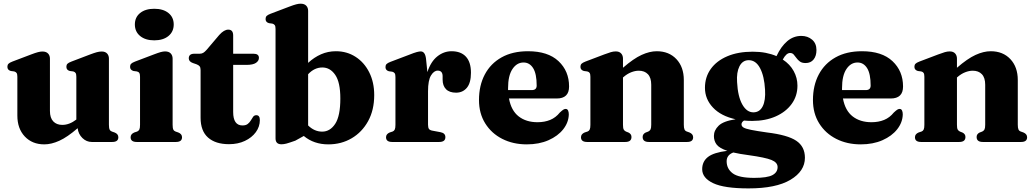

<svg xmlns="http://www.w3.org/2000/svg" viewBox="-20 -769 5607 1040"><path d="M74 -143V-353Q74 -367.5 70 -373.5Q66 -379.5 57 -382L38.5 -384.5Q20 -389.5 20 -407Q20 -417.5 25.8 -423.5Q31.5 -429.5 47 -435.5L148.5 -474Q172 -483 185.8 -486.5Q199.5 -490 209.5 -490Q230 -490 240.2 -479.2Q250.5 -468.5 250.5 -451.5V-168Q250.5 -130.5 268.5 -111.5Q286.5 -92.5 317.5 -92.5Q356 -92.5 393.5 -121.5V-353Q393.5 -367.5 389.5 -373.5Q385.5 -379.5 377 -382L358 -384.5Q339.5 -389.5 339.5 -407Q339.5 -417.5 345.2 -423.5Q351 -429.5 367 -435.5L468 -474Q490.5 -482.5 504.2 -486.2Q518 -490 531 -490Q550 -490 560 -479.2Q570 -468.5 570 -451.5V-93.5Q570 -75 573.8 -67.2Q577.5 -59.5 586 -56.5L600.5 -51.5Q621 -43.5 621 -25.5Q621 0 588 0H477Q448.5 0 426.5 -21.2Q404.5 -42.5 400.5 -74.5Q344.5 -26 301.2 -6.5Q258 13 220 13Q154.5 13 114.2 -29.8Q74 -72.5 74 -143Z M815.5 -550.5Q767.5 -550.5 739 -574Q710.5 -597.5 710.5 -636.5Q710.5 -675.5 739 -698.5Q767.5 -721.5 815.5 -721.5Q864 -721.5 892.5 -698.5Q921 -675.5 921 -636.5Q921 -597.5 892.5 -574Q864 -550.5 815.5 -550.5ZM915 -451.5V-93.5Q915 -75 918.8 -67.2Q922.5 -59.5 931 -56.5L945.5 -51.5Q966 -43.5 966 -25.5Q966 0 933 0H720.5Q687.5 0 687.5 -25.5Q687.5 -43 707.5 -51.5L723 -56.5Q731 -60 734.8 -67.5Q738.5 -75 738.5 -93V-353Q738.5 -367.5 734.5 -373.8Q730.5 -380 721.5 -382L703 -384.5Q684.5 -390 684.5 -407Q684.5 -417.5 690.2 -423.5Q696 -429.5 711.5 -435.5L813 -474Q836.5 -483 850.2 -486.8Q864 -490.5 874 -490.5Q894.5 -490.5 904.8 -479.5Q915 -468.5 915 -451.5Z M1044 -421 1025 -427.5Q1002.5 -435.5 1002.5 -453Q1002.5 -478 1033 -478H1062Q1072.5 -478 1080.8 -482.8Q1089 -487.5 1100 -500L1167.5 -579.5Q1193.5 -608.5 1216.5 -608.5Q1243 -608.5 1243 -577V-478H1353Q1382.5 -478 1382.5 -455.5Q1382.5 -439.5 1366.5 -428.5Q1350.5 -417.5 1315 -417.5H1243V-162.5Q1243 -89.5 1293.5 -89.5Q1312 -89.5 1322.2 -97.8Q1332.5 -106 1338.8 -117Q1345 -128 1351.2 -136.5Q1357.5 -145 1368.5 -145Q1387.5 -145 1387.5 -118.5Q1387.5 -83 1365.8 -53.2Q1344 -23.5 1306.5 -5.8Q1269 12 1220.5 12Q1147.5 12 1107 -23.8Q1066.5 -59.5 1066.5 -131.5V-389.5Q1066.5 -403.5 1061.2 -410Q1056 -416.5 1044 -421Z M1649 -710.5V-428.5Q1681.5 -458.5 1719 -475Q1756.5 -491.5 1799.5 -491.5Q1859 -491.5 1906 -461.2Q1953 -431 1980 -377.2Q2007 -323.5 2007 -254Q2007 -173 1974 -113Q1941 -53 1884.8 -20Q1828.5 13 1758.5 13Q1680 13 1625.5 -32.5L1579.5 -7Q1545.5 5 1531.2 8.8Q1517 12.5 1504.5 12.5Q1472.5 12.5 1472.5 -19.5V-612Q1472.5 -626.5 1468.5 -632.5Q1464.5 -638.5 1455.5 -641L1437 -643.5Q1418.5 -648.5 1418.5 -666Q1418.5 -676.5 1424.2 -682.5Q1430 -688.5 1445.5 -694.5L1547 -733Q1570.5 -742 1584.2 -745.5Q1598 -749 1608 -749Q1628.5 -749 1638.8 -738.2Q1649 -727.5 1649 -710.5ZM1726 -403.5Q1683 -403.5 1649 -367V-89.5Q1683 -56 1725 -56Q1768 -56 1795.8 -98.5Q1823.5 -141 1823.5 -235.5Q1823.5 -323 1796 -363.2Q1768.5 -403.5 1726 -403.5Z M2287.5 -451.5 2295 -378.5Q2313.5 -435.5 2348.8 -463.5Q2384 -491.5 2426 -491.5Q2476.5 -491.5 2503.8 -462Q2531 -432.5 2531 -375Q2531 -320 2508.8 -293.5Q2486.5 -267 2450.5 -267Q2414.5 -267 2396 -285.8Q2377.5 -304.5 2377.5 -338V-358Q2376.5 -386.5 2351 -386.5Q2330.5 -386.5 2314.5 -360.2Q2298.5 -334 2298.5 -274.5V-93.5Q2298.5 -77.5 2303.8 -70.2Q2309 -63 2326 -60.5L2366 -53Q2392.5 -48 2392.5 -26Q2392.5 0 2359 0H2104Q2071 0 2071 -25.5Q2071 -43 2091 -51.5L2106.5 -56.5Q2114.5 -59.5 2118.2 -67.2Q2122 -75 2122 -93V-351.5Q2122 -366 2118 -372Q2114 -378 2105 -380.5L2086.5 -383Q2068 -388 2068 -405.5Q2068 -416 2073.8 -422Q2079.5 -428 2095 -434L2194 -471.5Q2224 -483.5 2237.5 -487Q2251 -490.5 2259 -490.5Q2282.5 -490.5 2287.5 -451.5Z M3062.5 -300.5Q3062.5 -235.5 2995.5 -235.5H2737Q2749 -170 2789.5 -138.5Q2830 -107 2891.5 -107Q2930 -107 2960.2 -119.5Q2990.5 -132 3012.5 -159.5Q3024.5 -170.5 3031 -174.8Q3037.5 -179 3044 -179Q3053 -179 3057 -170.5Q3061 -162 3061 -149.5Q3060 -106 3031 -69Q3002 -32 2951 -9.5Q2900 13 2833.5 13Q2759 13 2700.5 -16.8Q2642 -46.5 2608.2 -100.8Q2574.5 -155 2574.5 -227Q2574.5 -306 2606 -365.5Q2637.5 -425 2696.8 -458.2Q2756 -491.5 2840 -491.5Q2948 -491.5 3005.2 -437.8Q3062.5 -384 3062.5 -300.5ZM2732 -291.5Q2732 -286 2732 -281H2860.5Q2887 -281 2887 -305.5Q2887 -369.5 2867.8 -400Q2848.5 -430.5 2816 -430.5Q2779.5 -430.5 2755.8 -395Q2732 -359.5 2732 -291.5Z M3354.5 -451.5V-402Q3411.5 -451.5 3455.2 -471.5Q3499 -491.5 3537.5 -491.5Q3603.5 -491.5 3643.8 -448.8Q3684 -406 3684 -335.5V-94Q3684 -75.5 3687.8 -67.5Q3691.5 -59.5 3700.5 -56.5L3714.5 -51.5Q3734.5 -43 3734.5 -25.5Q3734.5 0 3702 0H3494.5Q3461 0 3461 -27Q3461 -43 3477 -51L3491.5 -56.5Q3500 -60.5 3503.8 -68Q3507.5 -75.5 3507.5 -94V-310Q3507.5 -348 3489.5 -367Q3471.5 -386 3440 -386Q3420.5 -386 3398.8 -377.5Q3377 -369 3356.5 -351L3354.5 -349.5V-93.5Q3354.5 -75 3358.2 -67.8Q3362 -60.5 3370.5 -56.5L3384.5 -51Q3400.5 -43 3400.5 -27Q3400.5 0 3367 0H3160Q3127 0 3127 -25.5Q3127 -43 3147 -51.5L3162.5 -56.5Q3170.5 -59.5 3174.2 -67.2Q3178 -75 3178 -93V-353Q3178 -367.5 3174 -373.8Q3170 -380 3161 -382L3142.5 -384.5Q3124 -390 3124 -407Q3124 -417.5 3129.8 -423.5Q3135.5 -429.5 3151 -435.5L3252.5 -474Q3275 -482.5 3288.8 -486.5Q3302.5 -490.5 3315.5 -490.5Q3334.5 -490.5 3344.5 -479.5Q3354.5 -468.5 3354.5 -451.5Z M4134.5 -51.5Q4246.5 -38 4293.2 -6.5Q4340 25 4340 85.5Q4340 158 4261.8 204.8Q4183.5 251.5 4034.5 251.5Q3902.5 251.5 3843 223.2Q3783.5 195 3783.5 147.5Q3783.5 106 3814.5 81.5Q3845.5 57 3919.5 48Q3877.5 34 3862.2 14.5Q3847 -5 3847 -32.5Q3847 -63 3872.5 -88Q3898 -113 3964.5 -123Q3885 -140.5 3841.8 -186.5Q3798.5 -232.5 3798.5 -293.5Q3798.5 -351.5 3830 -395.5Q3861.5 -439.5 3919.5 -464.2Q3977.5 -489 4057.5 -489Q4095 -489 4127.2 -482.8Q4159.5 -476.5 4186 -465Q4211 -518 4244.5 -546.2Q4278 -574.5 4320.5 -574.5Q4355 -574.5 4378.8 -554.2Q4402.5 -534 4402.5 -498Q4402.5 -466 4387 -446.8Q4371.5 -427.5 4343.5 -427.5Q4324 -427.5 4312.8 -435.8Q4301.5 -444 4294 -454.8Q4286.5 -465.5 4279 -473.8Q4271.5 -482 4259.5 -482Q4239 -482 4220 -446.5Q4259 -421 4279.2 -384Q4299.5 -347 4299.5 -305Q4299.5 -249 4268.2 -206Q4237 -163 4181.8 -138.5Q4126.5 -114 4054.5 -114Q4031.5 -114 4010 -116Q3996.5 -107.5 3996.5 -95.5Q3996.5 -85 4007.5 -78.2Q4018.5 -71.5 4048.5 -65.5Q4078.5 -59.5 4134.5 -51.5ZM4034 -443Q4001.5 -442 3985.2 -409.5Q3969 -377 3972.5 -324.5Q3976.5 -246 4001 -202.8Q4025.5 -159.5 4062.5 -160.5Q4095.5 -161.5 4111.5 -193.5Q4127.5 -225.5 4124 -283Q4120 -356.5 4096.8 -400.2Q4073.5 -444 4034 -443ZM3916 104.5Q3916 145.5 3949 170Q3982 194.5 4065 194.5Q4136 194.5 4164 179.5Q4192 164.5 4192 136Q4192 111 4158.8 97.5Q4125.5 84 4035.5 71.5Q3986 65 3952 57Q3916 70.5 3916 104.5Z M4871.5 -300.5Q4871.5 -235.5 4804.5 -235.5H4546Q4558 -170 4598.5 -138.5Q4639 -107 4700.5 -107Q4739 -107 4769.2 -119.5Q4799.5 -132 4821.5 -159.5Q4833.5 -170.5 4840 -174.8Q4846.5 -179 4853 -179Q4862 -179 4866 -170.5Q4870 -162 4870 -149.5Q4869 -106 4840 -69Q4811 -32 4760 -9.5Q4709 13 4642.5 13Q4568 13 4509.5 -16.8Q4451 -46.5 4417.2 -100.8Q4383.5 -155 4383.5 -227Q4383.5 -306 4415 -365.5Q4446.5 -425 4505.8 -458.2Q4565 -491.5 4649 -491.5Q4757 -491.5 4814.2 -437.8Q4871.5 -384 4871.5 -300.5ZM4541 -291.5Q4541 -286 4541 -281H4669.5Q4696 -281 4696 -305.5Q4696 -369.5 4676.8 -400Q4657.5 -430.5 4625 -430.5Q4588.5 -430.5 4564.8 -395Q4541 -359.5 4541 -291.5Z M5163.5 -451.5V-402Q5220.5 -451.5 5264.2 -471.5Q5308 -491.5 5346.5 -491.5Q5412.5 -491.5 5452.8 -448.8Q5493 -406 5493 -335.5V-94Q5493 -75.5 5496.8 -67.5Q5500.5 -59.5 5509.5 -56.5L5523.5 -51.5Q5543.5 -43 5543.5 -25.5Q5543.5 0 5511 0H5303.5Q5270 0 5270 -27Q5270 -43 5286 -51L5300.5 -56.5Q5309 -60.5 5312.8 -68Q5316.5 -75.5 5316.5 -94V-310Q5316.5 -348 5298.5 -367Q5280.5 -386 5249 -386Q5229.5 -386 5207.8 -377.5Q5186 -369 5165.5 -351L5163.5 -349.5V-93.5Q5163.5 -75 5167.2 -67.8Q5171 -60.5 5179.5 -56.5L5193.5 -51Q5209.5 -43 5209.5 -27Q5209.5 0 5176 0H4969Q4936 0 4936 -25.5Q4936 -43 4956 -51.5L4971.5 -56.5Q4979.5 -59.5 4983.2 -67.2Q4987 -75 4987 -93V-353Q4987 -367.5 4983 -373.8Q4979 -380 4970 -382L4951.5 -384.5Q4933 -390 4933 -407Q4933 -417.5 4938.8 -423.5Q4944.5 -429.5 4960 -435.5L5061.5 -474Q5084 -482.5 5097.8 -486.5Q5111.5 -490.5 5124.5 -490.5Q5143.5 -490.5 5153.5 -479.5Q5163.5 -468.5 5163.5 -451.5Z"/></svg>

Font: Fraunces 9pt S000
Style: Bold
Weight: 700
Version: Version 1.000; ttfautohint (v1.8.3)